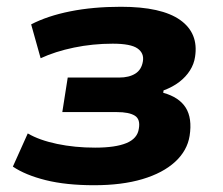

<svg xmlns="http://www.w3.org/2000/svg" viewBox="-20 -536 658 567"><path d="M258 11Q175 11 115 -4Q55 -19 18 -44L62 -142Q96 -122 148.5 -111Q201 -100 261 -100Q321 -100 353.5 -113.5Q386 -127 390 -156Q395 -184 378 -194.5Q361 -205 325 -205H164L180 -307H332Q361 -307 379.5 -318.5Q398 -330 402 -355Q406 -379 386 -393Q366 -407 313 -407Q254 -407 198.5 -395.5Q143 -384 100 -364L72 -464Q120 -489 187.5 -502.5Q255 -516 337 -516Q457 -516 512 -477Q567 -438 556 -368Q553 -347 541 -328Q529 -309 509.5 -294Q490 -279 463 -269L462 -262Q509 -249 528.5 -218Q548 -187 540 -135Q533 -91 497 -58Q461 -25 400.5 -7Q340 11 258 11Z"/></svg>

Font: Nunito Sans 6pt ExtraBold
Style: Italic
Weight: 800
Italic angle: -9°
Version: Version 3.101;gftools[0.9.27]